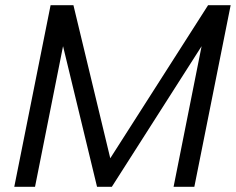

<svg xmlns="http://www.w3.org/2000/svg" viewBox="-20 -720 909 740"><path d="M115 0H35L175 -700H263L405 -110L782 -700H869L729 0H649L757 -542L411 0H354L223 -542Z"/></svg>

Font: Albert Sans
Style: Italic
Weight: 400
Italic angle: -11.25°
Designer: Andreas Rasmussen
Foundry: a.Foundry
Version: Version 1.025